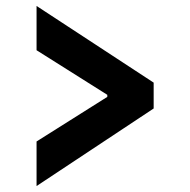

<svg xmlns="http://www.w3.org/2000/svg" viewBox="-20 -624 640 646"><path d="M103 -148 341 -298V-305L103 -455V-604L497 -346V-259L103 2Z"/></svg>

Font: IBM Plex Sans Arabic
Style: Bold
Weight: 700
Designer: Mike Abbink, Paul van der Laan, Pieter van Rosmalen, Wael Morcos, Khajak Apelian
Foundry: Bold Monday
Version: Version 1.2